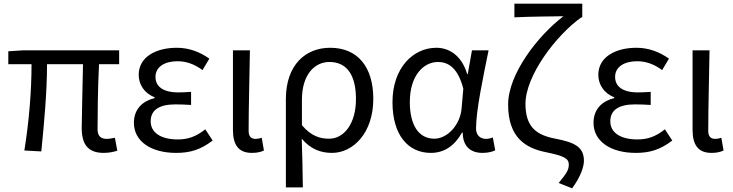

<svg xmlns="http://www.w3.org/2000/svg" viewBox="-20 -816 3975 1041"><path d="M542 13C573 13 598 7 616 1L603 -69C583 -65 569 -63 560 -63C526 -63 509 -78 509 -116C509 -169 510 -344 517 -468H626V-543H103L25 -538V-468H151C151 -321 137 -153 112 0L204 5C219 -147 235 -315 235 -468H430C428 -348 423 -179 423 -122C423 -35 456 13 542 13Z M935 13C1011 13 1067 -4 1133 -54L1093 -115C1042 -74 997 -60 944 -60C852 -60 797 -97 797 -158C797 -218 841 -250 931 -250C958 -250 984 -249 1016 -247V-318C989 -316 969 -315 947 -315C860 -315 823 -350 823 -399C823 -455 875 -484 942 -484C992 -484 1036 -467 1078 -436L1115 -498C1065 -534 1005 -557 939 -557C828 -557 732 -509 732 -410C732 -359 762 -310 818 -289V-284C756 -269 706 -227 706 -150C706 -49 800 13 935 13Z M1346 13C1377 13 1396 7 1411 0L1399 -69C1387 -65 1376 -63 1366 -63C1343 -63 1328 -75 1328 -106C1328 -237 1333 -396 1335 -543H1243V-112C1243 -32 1272 13 1346 13Z M1530 200H1622C1621 103 1619 34 1616 -64C1665 -6 1721 13 1780 13C1894 13 2004 -94 2004 -280C2004 -451 1921 -557 1770 -557C1638 -557 1530 -466 1530 -278ZM1765 -64C1717 -64 1669 -76 1617 -137V-275C1617 -413 1687 -480 1766 -480C1867 -480 1910 -400 1910 -279C1910 -145 1845 -64 1765 -64Z M2316 13C2387 13 2444 -24 2485 -97H2489C2489 -22 2532 13 2596 13C2628 13 2651 6 2665 -1L2652 -71C2641 -66 2627 -63 2615 -63C2585 -63 2561 -82 2561 -119C2561 -218 2600 -400 2629 -543H2539L2516 -414H2513C2483 -517 2413 -557 2346 -557C2220 -557 2108 -448 2108 -262C2108 -83 2193 13 2316 13ZM2335 -64C2251 -64 2202 -136 2202 -263C2202 -406 2276 -480 2355 -480C2406 -480 2462 -453 2492 -335L2483 -232C2477 -140 2406 -64 2335 -64Z M3082 205C3127 144 3146 89 3146 56C3146 -18 3097 -44 2992 -64C2892 -83 2829 -124 2829 -253C2829 -405 2994 -624 3132 -722H3137V-796H2769V-722C2841 -726 2973 -727 3035 -728C2898 -624 2735 -416 2735 -249C2735 -70 2830 -13 2939 9C3042 30 3064 44 3064 77C3064 107 3049 127 3009 176Z M3427 13C3503 13 3559 -4 3625 -54L3585 -115C3534 -74 3489 -60 3436 -60C3344 -60 3289 -97 3289 -158C3289 -218 3333 -250 3423 -250C3450 -250 3476 -249 3508 -247V-318C3481 -316 3461 -315 3439 -315C3352 -315 3315 -350 3315 -399C3315 -455 3367 -484 3434 -484C3484 -484 3528 -467 3570 -436L3607 -498C3557 -534 3497 -557 3431 -557C3320 -557 3224 -509 3224 -410C3224 -359 3254 -310 3310 -289V-284C3248 -269 3198 -227 3198 -150C3198 -49 3292 13 3427 13Z M3838 13C3869 13 3888 7 3903 0L3891 -69C3879 -65 3868 -63 3858 -63C3835 -63 3820 -75 3820 -106C3820 -237 3825 -396 3827 -543H3735V-112C3735 -32 3764 13 3838 13Z"/></svg>

Font: ChiuKong Gothic CL
Style: Regular
Weight: 400
Designer: Ryoko NISHIZUKA 西塚涼子 (kana, bopomofo & ideographs); Paul D. Hunt (Latin, Greek & Cyrillic); Sandoll Communications 산돌커뮤니
Foundry: Adobe
Version: Version 1.300